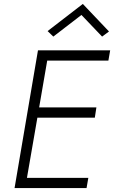

<svg xmlns="http://www.w3.org/2000/svg" viewBox="-20 -956 580 976"><path d="M170 -358H462L470 -410H179L220 -648H531L540 -700H229H202H173L54 0H82H108H420L429 -52H117ZM394 -880 499 -770 534 -796 401 -936 222 -798 251 -770Z"/></svg>

Font: Jost* 300 Light Italic
Style: Italic
Weight: 300
Italic angle: -10°
Version: Version 3.200; ttfautohint (v0.97) -l 8 -r 50 -G 200 -x 14 -